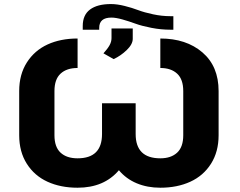

<svg xmlns="http://www.w3.org/2000/svg" viewBox="-20 -897 1160 928"><path d="M355 10.3Q272.9 10.3 209.7 -18.6Q146.5 -47.4 109.6 -105.5Q72.8 -163.6 72.8 -243.2V-457Q72.8 -537.1 109.9 -595.2Q147 -653.3 210 -682.1Q272.9 -710.9 355 -710.9V-568.4Q302.2 -568.4 272.7 -541Q243.2 -513.7 243.2 -457V-243.2Q243.2 -186.5 272.7 -159.2Q302.2 -131.8 355 -131.8Q473.1 -131.8 473.1 -249V-397.9H635.7V-249Q635.7 -131.8 754.9 -131.8Q806.6 -131.8 836.2 -159.2Q865.7 -186.5 865.7 -243.2V-457Q865.7 -513.7 836.2 -541Q806.6 -568.4 754.9 -568.4V-710.9Q879.9 -710.9 958.3 -643.8Q1036.6 -576.7 1036.6 -457V-243.2Q1036.6 -163.6 999.8 -105.5Q962.9 -47.4 899.7 -18.6Q836.4 10.3 754.9 10.3Q691.9 10.3 640.6 -11.2Q589.4 -32.7 554.7 -74.2Q482.9 10.3 355 10.3ZM379.9 -753.4V-771.5Q379.9 -824.7 415.3 -851.1Q450.7 -877.4 516.1 -877.4Q545.9 -877.4 582 -868.4Q618.2 -859.4 647.7 -848.1Q677.2 -836.9 719.7 -827.9Q762.2 -818.8 803.2 -818.8H817.9V-753.4H803.2Q757.8 -753.4 711.4 -762.5Q665 -771.5 634.5 -782.7Q604 -793.9 571.8 -803Q539.6 -812 518.6 -812Q459.5 -812 459.5 -762.2V-753.4ZM529.3 -611.3 480 -639.2Q500 -661.1 509.5 -678.2Q519 -695.3 519 -712.9V-759.3H621.6V-709.5Q621.6 -683.1 592.8 -655.3Q564 -627.4 529.3 -611.3Z"/></svg>

Font: Bert Sans Black
Style: Regular
Weight: 900
Designer: Christian Robertson, Adam Twardoch, & Cristiano Sobral
Foundry: Google
Version: Version 12.135;January 10, 2020;FontCreator 12.0.0.2547 64-b